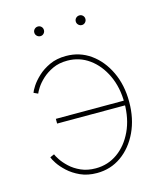

<svg xmlns="http://www.w3.org/2000/svg" viewBox="-109 -794 746 882"><g transform="rotate(-15 264.0 -352.5)"><path d="M243.7 7.8Q199.2 7.8 165 -7.8Q130.9 -23.4 107.2 -45.4Q83.5 -67.4 70.3 -87.6Q57.1 -107.9 54.2 -117.7L74.2 -126.5Q77.1 -118.2 89.1 -99.9Q101.1 -81.5 122.1 -61.8Q143.1 -42 173.6 -28.3Q204.1 -14.6 243.7 -14.6Q301.8 -14.6 347.7 -47.4Q393.6 -80.1 420.7 -137.9Q447.8 -195.8 447.8 -270.5Q447.8 -344.7 420.7 -402.3Q393.6 -460 347.7 -493.2Q301.8 -526.4 243.7 -526.4Q204.6 -526.4 174.6 -512.5Q144.5 -498.5 123.5 -479Q102.5 -459.5 90.8 -441.2Q79.1 -422.9 76.2 -414.6L56.2 -423.8Q59.1 -433.1 72 -453.4Q85 -473.6 108.4 -495.6Q131.8 -517.6 165.5 -533.2Q199.2 -548.8 243.7 -548.8Q308.6 -548.8 359.6 -512.5Q410.6 -476.1 440.4 -413.3Q470.2 -350.6 470.2 -270.5Q470.2 -190.4 440.4 -127.4Q410.6 -64.5 359.6 -28.3Q308.6 7.8 243.7 7.8ZM455.6 -259.3H124.5V-281.7H455.6ZM352.1 -667Q342.3 -667 335.4 -673.8Q328.6 -680.7 328.6 -689.9Q328.6 -699.7 335.4 -706.3Q342.3 -712.9 352.1 -712.9Q361.3 -712.9 367.9 -706.3Q374.5 -699.7 374.5 -689.9Q374.5 -680.7 367.9 -673.8Q361.3 -667 352.1 -667ZM154.8 -667Q145 -667 138.2 -673.8Q131.3 -680.7 131.3 -689.9Q131.3 -699.7 138.2 -706.3Q145 -712.9 154.8 -712.9Q164.1 -712.9 170.7 -706.3Q177.2 -699.7 177.2 -689.9Q177.2 -680.7 170.7 -673.8Q164.1 -667 154.8 -667Z"/></g></svg>

Font: Inter 17pt Thin
Style: Regular
Weight: 250
Version: Version 4.001;git-66647c0bb